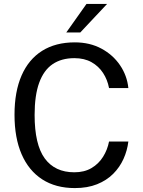

<svg xmlns="http://www.w3.org/2000/svg" viewBox="-20 -949 728 979"><path d="M361.5 10Q264 10 195.2 -34.5Q126.5 -79 90.2 -162.5Q54 -246 54 -364Q54 -481.5 90 -564Q126 -646.5 194.8 -689.8Q263.5 -733 361.5 -733Q438 -733 497 -701.2Q556 -669.5 592 -616.5Q628 -563.5 634.5 -500H536Q528 -542.5 505.5 -577Q483 -611.5 446.5 -632Q410 -652.5 359 -652.5Q293.5 -652.5 248.2 -621.8Q203 -591 179.8 -527Q156.5 -463 156.5 -363Q156.5 -212 208.2 -141.2Q260 -70.5 359 -70.5Q410 -70.5 446.5 -92Q483 -113.5 505.5 -149.5Q528 -185.5 536 -227.5H634.5Q629 -181.5 609.8 -138.8Q590.5 -96 557 -62.5Q523.5 -29 474.8 -9.5Q426 10 361.5 10ZM318 -783.5 421 -929H526L389.5 -783.5Z"/></svg>

Font: Public Sans Thin
Style: Regular
Weight: 400
Version: Version 2.001